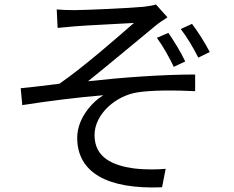

<svg xmlns="http://www.w3.org/2000/svg" viewBox="-20 -789 1040 853"><path d="M232 -747 236 -665C257 -667 287 -670 312 -672C355 -676 530 -684 575 -687C511 -631 353 -492 244 -417C194 -411 126 -402 72 -397L79 -322C199 -341 332 -357 439 -366C388 -335 323 -262 323 -177C323 -23 456 53 700 43L716 -39C681 -36 632 -34 573 -41C482 -54 400 -88 400 -189C400 -283 496 -365 593 -379C653 -388 749 -389 847 -384V-458C703 -458 523 -445 371 -428C451 -492 596 -613 670 -674C684 -686 710 -703 724 -712L673 -769C661 -765 642 -762 619 -759C561 -753 355 -744 311 -744C281 -744 256 -745 232 -747ZM728 -643 677 -621C706 -581 731 -536 752 -492L803 -516C782 -561 751 -609 728 -643ZM833 -683 783 -660C812 -623 839 -576 861 -533L912 -558C890 -600 857 -652 833 -683Z"/></svg>

Font: Source Han Sans KR
Style: Regular
Weight: 400
Designer: Ryoko NISHIZUKA 西塚涼子 (kana, bopomofo & ideographs); Paul D. Hunt (Latin, Greek & Cyrillic); Sandoll Communications 산돌커뮤니
Foundry: Adobe
Version: Version 2.004;hotconv 1.0.118;makeotfexe 2.5.65603